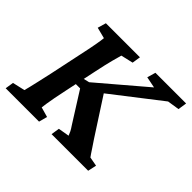

<svg xmlns="http://www.w3.org/2000/svg" viewBox="-132 -757 942 942"><g transform="rotate(45 338.5 -286.5)"><path d="M317.4 0 324.2 -43.9 381.8 -53.7Q377.9 -64.5 372.6 -75.2Q367.2 -85.9 356.4 -101.6L257.8 -257.8H213.9L222.7 -299.8L267.6 -310.5L510.7 -517.6L452.1 -529.3L464.8 -573.2H677.7L670.9 -527.3L608.4 -517.6L343.8 -312.5L338.9 -350.6L480.5 -131.8Q496.1 -108.4 506.3 -93.3Q516.6 -78.1 522.5 -68.8Q528.3 -59.6 533.2 -53.7L581.1 -44.9L571.3 0ZM-1 0 5.9 -43.9 70.3 -58.6Q73.2 -68.4 77.6 -86.9Q82 -105.5 88.9 -135.7Q95.7 -166 104.5 -205.1L138.7 -367.2Q152.3 -429.7 158.7 -465.3Q165 -501 166 -514.6L108.4 -529.3L121.1 -573.2H357.4L350.6 -529.3L287.1 -514.6Q283.2 -502 273.4 -464.8Q263.7 -427.7 251 -367.2L216.8 -205.1Q208 -165 202.6 -135.7Q197.3 -106.4 194.3 -87.9Q191.4 -69.3 190.4 -58.6L242.2 -43.9L230.5 0Z"/></g></svg>

Font: Crimson Pro ExtraLight SemiBold
Style: Italic
Weight: 600
Italic angle: -12°
Version: Version 1.002